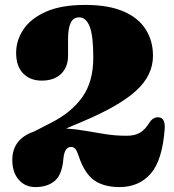

<svg xmlns="http://www.w3.org/2000/svg" viewBox="-20 -740 707 780"><path d="M30 -90Q30 -175.5 119 -206L189 -242Q270.5 -283.5 314.8 -346Q359 -408.5 359 -506Q359 -595.5 344.2 -632.5Q329.5 -669.5 302 -669.5Q277 -669.5 266.8 -646.5Q256.5 -623.5 256.5 -583V-513.5Q256.5 -467.5 228.2 -440Q200 -412.5 149.5 -412.5Q102 -412.5 73.8 -442Q45.5 -471.5 45.5 -525Q45.5 -576 75.2 -620.5Q105 -665 167 -692.5Q229 -720 325.5 -720Q421 -720 482 -693.5Q543 -667 572.2 -620.2Q601.5 -573.5 601.5 -513.5Q601.5 -434 533 -371.5Q464.5 -309 316 -246.5L248.5 -218Q291.5 -215 330.5 -208Q369.5 -201 409.5 -194.8Q449.5 -188.5 495 -188.5Q528.5 -188.5 549.2 -201.2Q570 -214 587 -241.5Q601.5 -265 624.5 -263.5Q652.5 -261 649 -215.5Q639.5 -88 591.8 -34Q544 20 465.5 20Q402.5 20 363.2 -7.2Q324 -34.5 300.5 -103.5Q292.5 -128 285.8 -135.5Q279 -143 268 -143Q256 -143 248 -131.8Q240 -120.5 237.5 -95Q232.5 -31 202.8 -5.5Q173 20 123 20Q82.5 20 56.2 -9.8Q30 -39.5 30 -90Z"/></svg>

Font: Fraunces 9pt S000 Black
Style: Regular
Weight: 900
Version: Version 1.000; ttfautohint (v1.8.3)